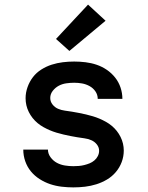

<svg xmlns="http://www.w3.org/2000/svg" viewBox="-20 -805 640 833"><path d="M298 8Q273 8 247.5 5Q222 2 198 -6Q174 -14 152 -28Q130 -42 114 -61.5Q98 -81 89.5 -105.5Q81 -130 81 -156H188Q188 -138 199.5 -122.5Q211 -107 227 -98.5Q243 -90 261.5 -87Q280 -84 298 -84Q310 -84 322 -85Q334 -86 346 -89Q358 -92 369 -96.5Q380 -101 389.5 -109Q399 -117 404.5 -128Q410 -139 410 -151Q410 -166 400 -178.5Q390 -191 375.5 -197Q361 -203 346 -205Q331 -207 315.5 -209.5Q300 -212 285 -215Q270 -218 255 -221.5Q240 -225 225 -229.5Q210 -234 196 -240Q182 -246 168.5 -253.5Q155 -261 143 -271Q131 -281 121.5 -293Q112 -305 105 -319Q98 -333 94.5 -348Q91 -363 91 -379Q91 -403 99.5 -427Q108 -451 123 -470.5Q138 -490 159.5 -503.5Q181 -517 204.5 -524.5Q228 -532 252.5 -535Q277 -538 302 -538Q326 -538 351 -535Q376 -532 399.5 -524Q423 -516 443.5 -502Q464 -488 479.5 -468.5Q495 -449 503 -425Q511 -401 511 -376H404Q404 -394 394 -408.5Q384 -423 368.5 -431.5Q353 -440 336 -443Q319 -446 302 -446Q285 -446 267.5 -443.5Q250 -441 235 -433Q220 -425 209 -411Q198 -397 198 -380Q198 -364 208 -351.5Q218 -339 232 -333Q246 -327 261.5 -325Q277 -323 292 -320.5Q307 -318 322.5 -315Q338 -312 353 -308.5Q368 -305 383 -300.5Q398 -296 412 -290Q426 -284 439.5 -276.5Q453 -269 465 -259Q477 -249 486.5 -237Q496 -225 503 -211Q510 -197 513.5 -182Q517 -167 517 -152Q517 -126 508 -102Q499 -78 482.5 -58.5Q466 -39 444 -26Q422 -13 398 -5.5Q374 2 349 5Q324 8 298 8ZM281 -584 223 -636 362 -785 438 -715Z"/></svg>

Font: Iosevka Curly SmBdEx
Style: Regular
Weight: 600
Width: 7
Monospace: yes
Designer: Belleve Invis
Foundry: Belleve Invis
Version: Version 11.1.0; ttfautohint (v1.8.3)